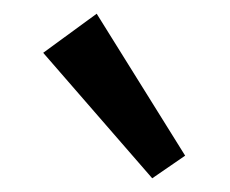

<svg xmlns="http://www.w3.org/2000/svg" viewBox="-20 -769 335 280"><path d="M202 -509 43 -692 121 -749 250 -542Z"/></svg>

Font: Podkova
Style: Bold
Weight: 700
Designer: Ilya Yudin
Foundry: Cyreal (www.cyreal.org)
Version: Version 2.102; ttfautohint (v1.8.1.43-b0c9)